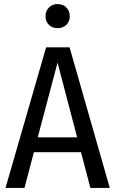

<svg xmlns="http://www.w3.org/2000/svg" viewBox="-20 -921 566 941"><path d="M377 -175H146L100 0H7L206 -689H321L518 0H423ZM358 -248 262 -614 165 -248ZM322 -841Q322 -816 305.5 -799.5Q289 -783 262 -783Q236 -783 219.5 -799.5Q203 -816 203 -841Q203 -867 219.5 -884Q236 -901 262 -901Q289 -901 305.5 -884Q322 -867 322 -841Z"/></svg>

Font: Fira Sans Condensed
Style: Regular
Weight: 400
Width: 3
Designer: bBox Type GmbH & Carrois Corporate GbR & Edenspiekermann AG
Foundry: bBox Type GmbH & Carrois Corporate GbR & Edenspiekermann AG
Version: Version 4.301